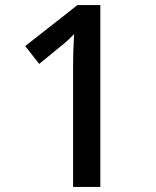

<svg xmlns="http://www.w3.org/2000/svg" viewBox="-20 -869 612 754"><path d="M267 -135H374V-849H284L79 -688L134 -618C169 -647 202 -674 234 -700C244 -708 256 -720 271 -735C268 -686 267 -647 267 -605Z"/></svg>

Font: Noto Naskh Arabic UI Medium
Style: Regular
Weight: 500
Designer: Monotype Design Team, David Williams, Mohamad Dakak and Nizar Qandah
Foundry: Monotype Imaging Inc.
Version: Version 2.014